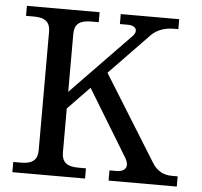

<svg xmlns="http://www.w3.org/2000/svg" viewBox="-51 -753 845 805"><g transform="rotate(5 371.5 -350.0)"><path d="M234 -101V-286L326 -381L497 -100C516 -68 504 -43 464 -43H435V0H722V-43H697C665 -43 635 -56 614 -91L391 -450L559 -624C581 -646 616 -658 650 -658H671V-700H425V-658H460C493 -658 506 -635 481 -611L234 -356V-600C234 -640 255 -658 303 -658H336V-700H30V-658H63C111 -658 132 -640 132 -600V-101C132 -61 111 -43 63 -43H30V0H336V-43H303C255 -43 234 -61 234 -101Z"/></g></svg>

Font: LT Superior Serif Medium
Style: Regular
Weight: 500
Designer: Daniel Lyons
Foundry: LyonsType
Version: Version 2.120;FEAKit 1.0